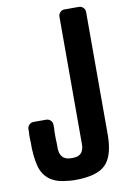

<svg xmlns="http://www.w3.org/2000/svg" viewBox="-90 -853 591 914"><g transform="rotate(-10 205.0 -395.5)"><path d="M95.7 -9.8C108.4 -2.9 124 1 141.6 3.9C159.2 6.8 178.7 8.8 201.2 8.8C235.4 8.8 264.6 4.9 289.1 -2C313.5 -8.8 332 -19.5 345.7 -33.2C360.4 -47.9 370.1 -66.4 377 -89.8C383.8 -113.3 387.7 -141.6 387.7 -174.8V-769.5C387.7 -778.3 384.8 -785.2 378.9 -791C373 -796.9 366.2 -799.8 357.4 -799.8H289.1C280.3 -799.8 273.4 -796.9 267.6 -791C261.7 -785.2 258.8 -778.3 258.8 -769.5V-151.4C258.8 -142.6 257.8 -134.8 254.9 -127.9C252.9 -121.1 250 -115.2 245.1 -110.4C240.2 -105.5 234.4 -102.5 227.5 -99.6C220.7 -97.7 211.9 -96.7 201.2 -96.7C191.4 -96.7 182.6 -97.7 175.8 -99.6C168 -102.5 162.1 -105.5 157.2 -110.4C152.3 -115.2 149.4 -120.1 146.5 -127C143.6 -133.8 142.6 -142.6 141.6 -151.4V-172.9C141.6 -180.7 141.6 -188.5 140.6 -197.3V-223.6C140.6 -232.4 140.6 -242.2 141.6 -251V-258.8V-267.6C141.6 -276.4 138.7 -283.2 132.8 -289.1C127 -294.9 120.1 -297.9 111.3 -297.9H49.8C42 -297.9 35.2 -294.9 29.3 -289.1C23.4 -283.2 20.5 -276.4 20.5 -267.6V-252C19.5 -247.1 19.5 -241.2 19.5 -235.4C19.5 -224.6 19.5 -214.8 20.5 -204.1V-174.8C21.5 -152.3 23.4 -132.8 26.4 -115.2C29.3 -97.7 33.2 -82 39.1 -68.4C44.9 -54.7 52.7 -43 62.5 -33.2C71.3 -23.4 83 -15.6 95.7 -9.8Z"/></g></svg>

Font: Yellow Ladder Regular
Style: Regular
Weight: 400
Designer: Zima Creative
Version: Version 2.002